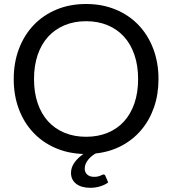

<svg xmlns="http://www.w3.org/2000/svg" viewBox="-20 -744 840 937"><path d="M146 -358Q146 -292 164 -239.8Q182 -187.5 215.2 -151.2Q248.5 -115 295.5 -95.8Q342.5 -76.5 400 -76.5Q458 -76.5 505 -95.8Q552 -115 585 -151.2Q618 -187.5 636 -239.8Q654 -292 654 -358Q654 -424 636 -476.5Q618 -529 585 -565.2Q552 -601.5 505 -621Q458 -640.5 400 -640.5Q342.5 -640.5 295.5 -621Q248.5 -601.5 215.2 -565.2Q182 -529 164 -476.5Q146 -424 146 -358ZM508 146.5Q492.5 158 469.5 165.2Q446.5 172.5 421 172.5Q376.5 172.5 351.5 152.8Q326.5 133 326.5 100Q326.5 73 343.2 49.5Q360 26 387 7.5Q311 5 248.2 -22.8Q185.5 -50.5 140.8 -98.8Q96 -147 71.5 -213Q47 -279 47 -358Q47 -438.5 72.5 -505.8Q98 -573 144.5 -621.8Q191 -670.5 256 -697.5Q321 -724.5 400 -724.5Q479 -724.5 544.2 -697.5Q609.5 -670.5 656 -621.8Q702.5 -573 728 -505.8Q753.5 -438.5 753.5 -358Q753.5 -283.5 731.5 -220.2Q709.5 -157 669.2 -109.5Q629 -62 572.5 -32.2Q516 -2.5 446.5 5Q437 10.5 427.5 18.2Q418 26 410.5 35.2Q403 44.5 398.2 55.5Q393.5 66.5 393.5 78.5Q393.5 97.5 406 108.2Q418.5 119 439 119Q450.5 119 458 117.2Q465.5 115.5 470.5 113.2Q475.5 111 478.8 109.2Q482 107.5 484.5 107.5Q491.5 107.5 494 113.5Z"/></svg>

Font: Lato-Regular
Style: Regular
Weight: 400
Designer: Lukasz Dziedzic with Adam Twardoch and Botio Nikoltchev
Foundry: tyPoland Lukasz Dziedzic
Version: Version 2.015; 2015-08-06; http://www.latofonts.com/